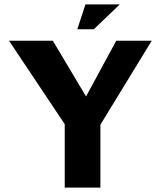

<svg xmlns="http://www.w3.org/2000/svg" viewBox="-20 -852 732 872"><path d="M274 0V-288L21 -667H220L410 -348H335L508 -667H669L413 -248L436 -334V0ZM331 -719 368 -832H524L406 -719Z"/></svg>

Font: Maven Pro
Style: Bold
Weight: 700
Designer: Joe Prince
Foundry: Joe Prince
Version: Version 2.103